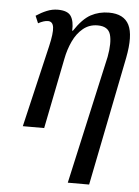

<svg xmlns="http://www.w3.org/2000/svg" viewBox="-55 -589 629 869"><g transform="rotate(5 259.5 -154.5)"><path d="M286 237 416 -346Q428 -411 417.5 -447.5Q407 -484 359 -484Q321 -484 293 -461Q265 -438 247.5 -400.5Q230 -363 222 -321L158 0H61L148 -371Q162 -431 158.5 -457.5Q155 -484 133 -484Q115 -484 89 -470L75 -503Q99 -519 123.5 -529Q148 -539 173 -539Q218 -539 233 -516Q248 -493 246 -450H249Q286 -506 323 -526Q360 -546 405 -546Q473 -546 496.5 -499Q520 -452 500 -349L383 237Z"/></g></svg>

Font: Noto Serif Condensed
Style: Italic
Weight: 400
Width: 3
Italic angle: -12°
Designer: Monotype Design Team
Foundry: Monotype Imaging Inc.
Version: Version 2.014; ttfautohint (v1.8.4.7-5d5b)